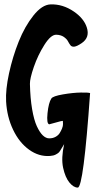

<svg xmlns="http://www.w3.org/2000/svg" viewBox="-20 -810 450 874"><path d="M210 -790Q171.4 -788.6 132.1 -739.3Q92.8 -689.9 65.2 -620.8Q37.6 -551.8 21.2 -476.6Q4.9 -401.4 7.8 -348.1Q11.7 -277.8 39.6 -219.5Q67.4 -161.1 112.3 -128.7Q157.2 -96.2 208 -100.1Q223.6 -101.1 234.1 -106.7Q244.6 -112.3 248.8 -116.9Q252.9 -121.6 260.5 -135Q268.1 -148.4 272 -153.8Q257.8 -90.3 267.3 -46.4Q276.9 -2.4 295.9 20.8Q314.9 43.9 334 43.9Q359.9 43.9 390.1 -386.2Q383.8 -389.2 348.1 -388.7Q312.5 -388.2 266.8 -380.4Q221.2 -372.6 213.9 -361.8Q201.2 -342.8 196.3 -294.7Q191.4 -246.6 204.1 -244.1Q206.1 -244.1 233.9 -252.2Q261.7 -260.3 266.1 -259.8Q266.6 -254.9 266.8 -245.8Q267.1 -236.8 262.5 -225.3Q257.8 -213.9 251.5 -203.9Q245.1 -193.8 232.7 -187Q220.2 -180.2 204.1 -180.2Q189 -180.2 174.8 -193.8Q160.6 -207.5 147.7 -235.4Q134.8 -263.2 126.2 -313Q117.7 -362.8 116.2 -428.2Q115.7 -452.1 134 -505.4Q152.3 -558.6 181.9 -605.5Q211.4 -652.3 235.8 -651.9Q256.8 -651.4 270.3 -642.1Q283.7 -632.8 289.1 -622.6Q294.4 -612.3 300.5 -604.2Q306.6 -596.2 318.6 -597.7Q330.6 -599.1 352.1 -613.8Q390.1 -639.6 375 -685.5Q361.8 -726.1 316.4 -757.3Q265.6 -792 210 -790Z"/></svg>

Font: Superheroes Libre
Style: Regular
Weight: 400
Version: Version 001.000